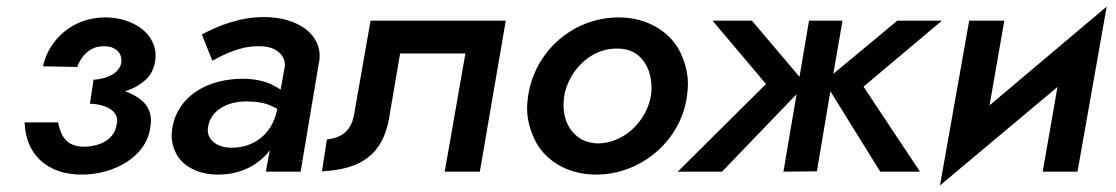

<svg xmlns="http://www.w3.org/2000/svg" viewBox="-20 -523 3399 585"><path d="M229 9C326 9 426 -44 438 -135C439 -142 440 -149 440 -155C440 -176 433 -194 421 -208C406 -224 386 -236 361 -245C384 -252 403 -262 419 -276C438 -291 449 -312 453 -338C454 -344 454 -350 454 -355C454 -374 448 -392 436 -410C412 -445 360 -470 301 -470C202 -470 129 -403 111 -321L215 -319C227 -351 253 -382 294 -382C295 -382 297 -382 298 -382C333 -382 350 -361 350 -340C350 -338 350 -336 350 -334C345 -301 309 -283 265 -280L262 -260C262 -260 262 -260 262 -260L254 -207C308 -205 337 -183 337 -156C337 -152 336 -147 335 -142C329 -99 285 -76 234 -76C182 -77 165 -109 157 -150H55C58 -55 121 9 229 9Z M627 -338C662 -357 711 -382 763 -382C766 -382 770 -382 773 -382C823 -382 848 -353 848 -326C848 -323 848 -320 847 -316L835 -250C826 -256 817 -261 807 -266C782 -277 753 -283 720 -283C610 -283 521 -229 505 -133C504 -125 503 -118 503 -111C503 -91 508 -71 518 -53C538 -16 585 9 644 9C707 9 759 -15 795 -56C797 -59 799 -62 802 -65L790 0H896L951 -328C953 -337 954 -345 954 -353C954 -379 943 -410 912 -434C880 -458 836 -471 785 -471C710 -471 646 -445 595 -418ZM614 -136C622 -187 672 -214 731 -214C756 -214 779 -211 798 -204C807 -201 816 -196 825 -191L823 -183C807 -112 751 -73 687 -73C685 -73 684 -73 682 -73C641 -74 613 -96 613 -127C613 -130 614 -133 614 -136Z M1521 -460H1109L1059 -175C1050 -122 1019 -103 976 -98L961 -1C1080 -7 1145 -52 1165 -160L1199 -360H1398L1335 0H1442Z M1589 -230C1587 -217 1586 -205 1586 -193C1586 -163 1593 -133 1607 -102C1635 -39 1704 9 1796 9C1934 9 2055 -95 2073 -230C2075 -243 2076 -256 2076 -268C2076 -297 2069 -328 2055 -359C2028 -420 1958 -470 1866 -470C1726 -470 1609 -367 1589 -230ZM1699 -230C1713 -310 1781 -375 1857 -375C1858 -375 1860 -375 1861 -375C1887 -375 1908 -368 1925 -354C1957 -326 1965 -287 1965 -257C1965 -248 1965 -239 1963 -230C1949 -152 1880 -86 1801 -86C1776 -87 1755 -94 1738 -108C1705 -135 1697 -174 1697 -203C1697 -212 1698 -221 1699 -230Z M2714 -460 2519 -298 2547 -460H2445L2416 -289L2271 -460H2151L2314 -267L2045 0H2180L2407 -236L2367 0L2469 -1L2510 -245L2662 0H2783L2611 -259L2850 -460Z M3040 -460H2933L2844 42L3202 -258L3157 0H3263L3352 -503L2995 -202Z"/></svg>

Font: Jost Medium
Style: Italic
Weight: 500
Italic angle: -5°
Version: Version 3.710